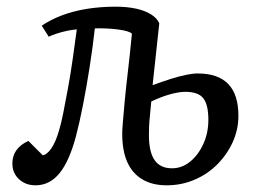

<svg xmlns="http://www.w3.org/2000/svg" viewBox="-20 -541 764 575"><path d="M105 -464Q131 -482 165.5 -495Q200 -508 240.5 -514.5Q281 -521 326 -521Q361 -521 388 -515Q415 -509 433 -497.5Q451 -486 457 -471L437 -286Q467 -297 492.5 -305Q518 -313 538 -317Q558 -321 572 -321Q633 -321 663.5 -289.5Q694 -258 694 -194Q694 -153 677 -115.5Q660 -78 630.5 -48.5Q601 -19 562 -2.5Q523 14 479 14Q436 14 406 -4Q376 -22 361 -56Q346 -90 346 -141Q346 -151 348 -175.5Q350 -200 353.5 -238Q357 -276 363 -326.5Q369 -377 375 -440Q368 -448 335 -452.5Q302 -457 264 -456Q258 -401 248.5 -340.5Q239 -280 228.5 -226.5Q218 -173 208 -135Q188 -59 158.5 -22.5Q129 14 86 14Q66 14 50.5 5.5Q35 -3 26 -17.5Q17 -32 17 -51Q17 -74 29 -91Q41 -108 65 -119L108 -76Q121 -78 134 -97Q147 -116 157 -151Q163 -170 169.5 -203Q176 -236 183.5 -276.5Q191 -317 197.5 -362.5Q204 -408 210 -453Q196 -452 180 -448.5Q164 -445 150 -440.5Q136 -436 126 -431ZM433 -237Q431 -213 429 -194.5Q427 -176 426.5 -162.5Q426 -149 426 -136Q426 -86 443 -61.5Q460 -37 495 -37Q525 -37 549.5 -57Q574 -77 589 -110Q604 -143 604 -182Q604 -227 589 -246.5Q574 -266 535 -266Q516 -266 489 -258.5Q462 -251 433 -237Z"/></svg>

Font: Literata 18pt
Style: Italic
Weight: 400
Italic angle: -2°
Designer: Latin by Veronika Burian and Jose Scaglione. Greek by Irene Vlachou. Cyrillic by Vera Evstafieva
Foundry: TypeTogether
Version: Version 3.103;gftools[0.9.29]